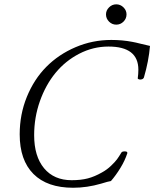

<svg xmlns="http://www.w3.org/2000/svg" viewBox="-20 -862 719 895"><path d="M474.1 -794.9Q474.1 -813.5 488.3 -827.6Q502.4 -841.8 522 -841.8Q541.5 -841.8 555.7 -827.6Q569.8 -813.5 569.8 -794.9Q569.8 -775.4 555.7 -761.2Q541.5 -747.1 522 -747.1Q502.4 -747.1 488.3 -761.2Q474.1 -775.4 474.1 -794.9ZM320.8 13.2Q200.2 13.2 136 -51Q71.8 -115.2 71.8 -235.8Q71.8 -328.6 105.2 -410.6Q138.7 -492.7 196 -550.5Q253.4 -608.4 332.3 -642.1Q411.1 -675.8 499 -675.8Q549.8 -675.8 596.2 -667Q610.4 -664.6 638.2 -657.5Q666 -650.4 679.2 -647.9Q673.3 -577.6 650.9 -501Q648.4 -494.6 641.4 -492.4Q634.3 -490.2 628.2 -491.9Q622.1 -493.7 622.1 -497.1Q625 -517.1 625 -537.1Q625 -645 485.8 -645Q414.1 -645 349.4 -611.6Q284.7 -578.1 238.8 -522.2Q192.9 -466.3 166 -390.4Q139.2 -314.5 139.2 -231.9Q139.2 -133.3 185.5 -77.6Q231.9 -22 314 -22Q356.9 -22 388.9 -30.3Q420.9 -38.6 455.1 -58.1Q478.5 -70.8 497.8 -89.4Q517.1 -107.9 525.6 -119.6Q534.2 -131.3 545.9 -150.9Q549.3 -156.7 562.5 -156.2Q574.2 -156.2 573.7 -148.4Q573.7 -147.9 573.2 -147Q562.5 -113.8 541.3 -79.1Q520 -44.4 497.1 -18.1Q485.4 -16.6 451.2 -5.9Q385.7 13.2 320.8 13.2Z"/></svg>

Font: Junicode SmCond Light
Style: Italic
Weight: 300
Width: 4
Italic angle: -11°
Designer: Peter S. Baker
Version: Version 2.206